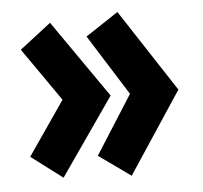

<svg xmlns="http://www.w3.org/2000/svg" viewBox="-45 -627 694 656"><g transform="rotate(-5 302.0 -299.0)"><path d="M41 -480.5 148.4 -563.5 333 -297.9 148.4 -32.2 41 -113.3 168 -297.9ZM271.5 -96.7 399.4 -297.9 268.6 -505.9 380.9 -580.1 565.4 -297.9 380.9 -18.6Z"/></g></svg>

Font: Gothic A1 Black
Style: Regular
Weight: 900
Version: Version 2.50